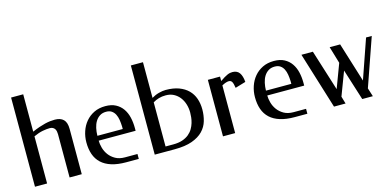

<svg xmlns="http://www.w3.org/2000/svg" viewBox="-68 -1118 3072 1510"><g transform="rotate(-15 1467.5 -363.0)"><path d="M164.1 -421.9Q195.3 -435.5 221.7 -444.6Q248 -453.6 271 -459.2Q293.9 -464.8 313.7 -467Q333.5 -469.2 352.1 -469.2Q397.9 -469.2 422.1 -445.3Q446.3 -421.4 446.3 -368.2V0H347.2V-353Q347.2 -363.8 345 -375Q342.8 -386.2 337.2 -395Q331.5 -403.8 321.5 -409.4Q311.5 -415 296.4 -415Q271.5 -415 238.5 -408.9Q205.6 -402.8 164.1 -383.8V0H65.4V-726.1H164.1Z M762.7 -469.2Q812.5 -469.2 846.9 -450.9Q881.3 -432.6 903.1 -401.4Q924.8 -370.1 934.3 -329.3Q943.8 -288.6 943.8 -243.2V-220.2H643.1Q643.1 -192.9 651.9 -161.1Q660.6 -129.4 680.4 -102.5Q700.2 -75.7 731.7 -57.9Q763.2 -40 809.1 -40H910.6V0H807.6Q739.3 0 689.7 -15.6Q640.1 -31.2 608.2 -61Q576.2 -90.8 561 -133.8Q545.9 -176.8 545.9 -231.9Q545.9 -277.8 560.3 -320.8Q574.7 -363.8 602.3 -396.7Q629.9 -429.7 670.2 -449.5Q710.4 -469.2 762.7 -469.2ZM757.8 -424.8Q727.5 -424.8 706.1 -411.1Q684.6 -397.5 670.7 -374.8Q656.7 -352.1 650.1 -322Q643.6 -292 643.1 -259.8H849.6V-280.8Q848.6 -309.1 844.5 -335Q840.3 -360.8 830.1 -380.9Q819.8 -400.9 802.5 -412.8Q785.2 -424.8 757.8 -424.8Z M1139.2 -435.5Q1167 -452.6 1198.2 -460.9Q1229.5 -469.2 1254.4 -469.2Q1316.4 -469.2 1361.6 -452.4Q1406.7 -435.5 1436.3 -406Q1465.8 -376.5 1480 -335.7Q1494.1 -294.9 1494.1 -247.1Q1494.1 -198.7 1481.2 -154.1Q1468.3 -109.4 1435.3 -75.2Q1402.3 -41 1345.7 -20.5Q1289.1 0 1202.1 0H1040.5V-726.1H1139.2ZM1244.1 -428.2Q1212.9 -428.2 1187.7 -420.9Q1162.6 -413.6 1139.2 -399.4V-40H1202.1Q1246.1 -40 1277.3 -50.8Q1308.6 -61.5 1330.1 -79.3Q1351.6 -97.2 1364.5 -119.4Q1377.4 -141.6 1384.3 -164.8Q1391.1 -188 1393.3 -209.7Q1395.5 -231.4 1395.5 -248Q1395.5 -283.7 1385.5 -316.2Q1375.5 -348.6 1356.2 -373.5Q1336.9 -398.4 1308.8 -413.3Q1280.8 -428.2 1244.1 -428.2Z M1695.3 -423.8Q1714.8 -437.5 1729.7 -446.3Q1744.6 -455.1 1756.3 -460.2Q1768.1 -465.3 1778.1 -467.3Q1788.1 -469.2 1797.9 -469.2Q1835.9 -469.2 1854.5 -442.9Q1873 -416.5 1876.5 -368.2L1791 -342.8Q1786.1 -377.9 1777.8 -392.6Q1769.5 -407.2 1752 -407.2Q1741.7 -407.2 1727.8 -402.8Q1713.9 -398.4 1695.3 -388.2V0H1596.2V-460H1695.3Z M2135.3 -469.2Q2185.1 -469.2 2219.5 -450.9Q2253.9 -432.6 2275.6 -401.4Q2297.4 -370.1 2306.9 -329.3Q2316.4 -288.6 2316.4 -243.2V-220.2H2015.6Q2015.6 -192.9 2024.4 -161.1Q2033.2 -129.4 2053 -102.5Q2072.8 -75.7 2104.2 -57.9Q2135.7 -40 2181.6 -40H2283.2V0H2180.2Q2111.8 0 2062.3 -15.6Q2012.7 -31.2 1980.7 -61Q1948.7 -90.8 1933.6 -133.8Q1918.5 -176.8 1918.5 -231.9Q1918.5 -277.8 1932.9 -320.8Q1947.3 -363.8 1974.9 -396.7Q2002.4 -429.7 2042.7 -449.5Q2083 -469.2 2135.3 -469.2ZM2130.4 -424.8Q2100.1 -424.8 2078.6 -411.1Q2057.1 -397.5 2043.2 -374.8Q2029.3 -352.1 2022.7 -322Q2016.1 -292 2015.6 -259.8H2222.2V-280.8Q2221.2 -309.1 2217 -335Q2212.9 -360.8 2202.6 -380.9Q2192.4 -400.9 2175 -412.8Q2157.7 -424.8 2130.4 -424.8Z M2772.9 -139.2 2884.3 -460H2930.7L2794.4 -69.3L2816.4 0H2730L2649.9 -253.4L2576.7 -60.1L2594.2 0H2500L2357.9 -460H2451.2L2555.7 -127.4L2628.9 -322.3L2587.9 -460H2673.3Z"/></g></svg>

Font: Federo
Style: Regular
Weight: 400
Designer: Olexa M. Volochay | Cyreal.org
Foundry: Olexa M. Volochay | Cyreal.org
Version: Version 1.000